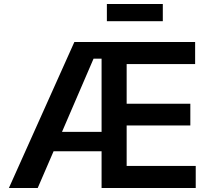

<svg xmlns="http://www.w3.org/2000/svg" viewBox="-20 -937 1053 957"><path d="M24.4 0 350.6 -727.5H952.6V-617.7H611.3V-419.9H928.7V-311.5H611.3V-109.9H955.6V0H486.3V-183.1H247.1L168 0ZM289.1 -279.8H486.3V-644.5H446.3ZM791.5 -917V-831.5H512.7V-917Z"/></svg>

Font: Inter-SemiBold
Style: Regular
Weight: 600
Designer: Rasmus Andersson
Foundry: rsms
Version: Version 4.000;git-a52131595